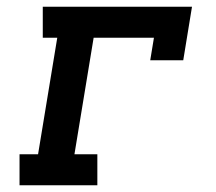

<svg xmlns="http://www.w3.org/2000/svg" viewBox="-20 -550 640 570"><path d="M38 0V-92H93L150 -438H107V-530H550L524 -371H426L437 -438H258L201 -92H269V0Z"/></svg>

Font: Iosevka Slab SmBdExObl
Style: Regular
Weight: 600
Width: 7
Italic angle: -9°
Monospace: yes
Designer: Belleve Invis
Foundry: Belleve Invis
Version: Version 11.1.0; ttfautohint (v1.8.3)